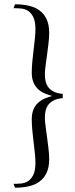

<svg xmlns="http://www.w3.org/2000/svg" viewBox="-20 -750 351 894"><path d="M189 -401.9Q189 -383.8 193.1 -368.4Q197.3 -353 207 -341.3Q216.8 -329.6 232.7 -322.3Q248.5 -314.9 272 -313V-293Q248.5 -291 232.7 -283.7Q216.8 -276.4 207 -264.6Q197.3 -252.9 193.1 -237.5Q189 -222.2 189 -204.1Q189 -187 192.1 -162.8Q195.3 -138.7 199 -111.8Q202.6 -85 205.8 -58.1Q209 -31.2 209 -8.8Q209 29.3 196.8 54.9Q184.6 80.6 163.3 95.9Q142.1 111.3 112.8 117.7Q83.5 124 49.8 124L43 106Q59.1 106 77.1 104.5Q95.2 103 110.1 93.8Q125 84.5 135 64.5Q145 44.4 145 7.8Q145 -12.2 142.3 -36.9Q139.6 -61.5 136.5 -88.1Q133.3 -114.7 130.6 -141.8Q127.9 -168.9 127.9 -193.8Q127.9 -220.7 135.5 -239.3Q143.1 -257.8 156.2 -270.3Q169.4 -282.7 186.8 -290.5Q204.1 -298.3 223.1 -303.2Q204.1 -308.1 186.8 -315.7Q169.4 -323.2 156.2 -335.9Q143.1 -348.6 135.5 -367.2Q127.9 -385.7 127.9 -412.1Q127.9 -437 130.6 -464.1Q133.3 -491.2 136.5 -517.8Q139.6 -544.4 142.3 -569.1Q145 -593.8 145 -613.8Q145 -650.4 135 -670.4Q125 -690.4 110.1 -699.7Q95.2 -709 77.1 -710.4Q59.1 -711.9 43 -711.9L49.8 -730Q83.5 -730 112.8 -723.6Q142.1 -717.3 163.3 -701.9Q184.6 -686.5 196.8 -660.9Q209 -635.3 209 -597.2Q209 -574.7 205.8 -547.9Q202.6 -521 199 -494.4Q195.3 -467.8 192.1 -443.6Q189 -419.4 189 -401.9Z"/></svg>

Font: Marcellus
Style: Regular
Weight: 400
Designer: Astigmatic (AOETI)
Foundry: Astigmatic (AOETI)
Version: Version 1.000